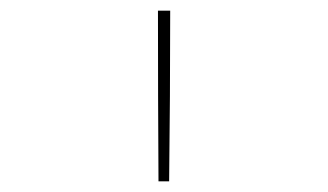

<svg xmlns="http://www.w3.org/2000/svg" viewBox="-20 -792 616 361"><path d="M278 -451H298Q300 -611 300 -772H277Q277 -611 278 -451Z"/></svg>

Font: Iosevka Sparkle Thin
Style: Regular
Weight: 100
Designer: Belleve Invis
Foundry: Belleve Invis
Version: Version 4.5.0; ttfautohint (v1.8.3)